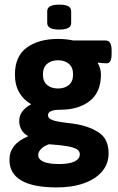

<svg xmlns="http://www.w3.org/2000/svg" viewBox="-20 -630 514 834"><path d="M21 0ZM21 64Q21 30.3 41.3 4.4Q61.5 -21.5 100.1 -36.6L100.6 -40Q83 -49.3 73.2 -66.4Q63.5 -83.5 63.5 -105Q63.5 -127 76.9 -145.5Q90.3 -164.1 115.7 -177.2Q82.5 -195.8 63.7 -228Q44.9 -260.3 44.9 -306.6Q44.9 -385.7 96.4 -423.3Q147.9 -460.9 231.9 -460.9Q267.1 -460.9 298.8 -454.1H438.5Q452.1 -454.1 458.5 -443.6Q464.8 -433.1 464.8 -410.6V-396Q464.8 -355 443.8 -355Q436.5 -355 424.1 -356Q411.6 -356.9 406.2 -358.4L404.8 -355Q410.6 -347.2 414.6 -333.3Q418.5 -319.3 418.5 -306.6Q418.5 -229 369.6 -191.2Q320.8 -153.3 241.7 -153.3Q188.5 -153.3 188.5 -129.4Q188.5 -118.7 199.2 -112.5Q210 -106.4 226.8 -103Q243.7 -99.6 274.9 -95.7Q297.4 -93.3 316.9 -89.8Q378.4 -77.6 415 -50Q451.7 -22.5 451.7 36.6Q451.7 81.1 423.8 114.3Q396 147.5 345.2 165.8Q294.4 184.1 227.5 184.1Q21 184.1 21 64ZM297.4 -306.6Q297.4 -337.4 279.1 -352.8Q260.7 -368.2 231.9 -368.2Q203.1 -368.2 184.8 -352.8Q166.5 -337.4 166.5 -306.6Q166.5 -275.9 184.8 -260.7Q203.1 -245.6 231.9 -245.6Q260.7 -245.6 279.1 -260.7Q297.4 -275.9 297.4 -306.6ZM326.7 40Q326.7 26.4 313.7 18.3Q300.8 10.3 272.2 5.1Q243.7 0 192.4 -3.4Q170.4 4.4 158.2 17.1Q146 29.8 146 43.5Q146 62 168.5 72.3Q190.9 82.5 237.3 82.5Q281.2 82.5 304 71.3Q326.7 60.1 326.7 40ZM185.1 -529.8V-581.5Q185.1 -595.7 197.8 -602.8Q210.4 -609.9 237.3 -609.9Q264.2 -609.9 276.6 -602.8Q289.1 -595.7 289.1 -581.5V-529.8Q289.1 -501.5 237.3 -501.5Q185.1 -501.5 185.1 -529.8Z"/></svg>

Font: Jaldi
Style: Bold
Weight: 400
Designer: Pablo Cosgaya and Nicolas Silva
Foundry: Omnibus-Type
Version: Version 1.007